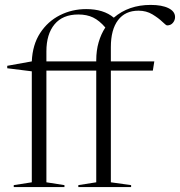

<svg xmlns="http://www.w3.org/2000/svg" viewBox="-20 -762 733 782"><path d="M242.5 0H36V-8L109.5 -19.5V-471.5L9.5 -484V-494L109.5 -512Q112.5 -580 143.5 -627.5Q174.5 -675 224 -700Q273.5 -725 331 -725Q402 -725 443.5 -690Q504 -742 593.5 -742Q639.5 -742 666.2 -728.8Q693 -715.5 693 -692.5Q693 -679.5 684.2 -669Q675.5 -658.5 660.5 -658.5Q656.5 -658.5 641 -673.5Q625.5 -688.5 600.8 -703.5Q576 -718.5 544 -718.5Q490 -718.5 460.8 -680Q431.5 -641.5 431.5 -570V-512H608.5L602.5 -474.5H431.5V-19.5L514 -8V0H299V-8L372 -19.5V-474.5H169V-19.5L242.5 -8ZM169 -553V-512H372V-516Q372 -556.5 381.8 -590Q391.5 -623.5 409 -650Q384.5 -678.5 359 -690.8Q333.5 -703 299 -703Q235.5 -703 202.2 -663Q169 -623 169 -553Z"/></svg>

Font: Newsreader Display Light
Style: Regular
Weight: 300
Designer: Hugues Gentile
Foundry: Production Type
Version: Version 1.001